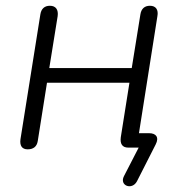

<svg xmlns="http://www.w3.org/2000/svg" viewBox="-20 -512 639 666"><path d="M455 117 520 -11C533 -36 521 -50 497 -50H462L526 -456C530 -478 521 -492 500 -492C482 -492 470 -482 467 -462L437 -276H151L180 -456C183 -478 174 -492 153 -492C135 -492 123 -482 120 -462L51 -29C48 -7 56 6 76 6C95 6 108 -3 111 -23L143 -225H429L399 -36C396 -13 404 0 425 0H461L410 99C393 132 438 149 455 117Z"/></svg>

Font: SN Pro Light
Style: Italic
Weight: 300
Italic angle: -8.99998°
Designer: Tobias Whetton
Foundry: Supernotes
Version: Version 1.001;Glyphs 3.2 (3249)